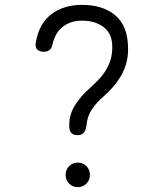

<svg xmlns="http://www.w3.org/2000/svg" viewBox="-20 -760 640 790"><path d="M250 -40Q250 -62 264.5 -76.5Q279 -91 300 -91Q321 -91 335.5 -76.5Q350 -62 350 -40Q350 -19 335.5 -4.5Q321 10 300 10Q279 10 264.5 -4.5Q250 -19 250 -40ZM128 -589Q142 -665 192.5 -702.5Q243 -740 318 -740Q404 -740 455.5 -696Q507 -652 507 -558Q507 -523 498 -494.5Q489 -466 475 -443Q461 -420 443.5 -400.5Q426 -381 407 -364Q378 -339 358.5 -310.5Q339 -282 336 -245Q334 -233 331.5 -225.5Q329 -218 324 -213Q319 -208 312.5 -206Q306 -204 298 -204Q281 -204 272.5 -214Q264 -224 265 -249Q266 -293 290.5 -330Q315 -367 346 -394Q366 -412 383.5 -430Q401 -448 414 -468.5Q427 -489 434.5 -513Q442 -537 442 -567Q442 -621 407 -648Q372 -675 318 -675Q290 -675 269 -667Q248 -659 233 -645.5Q218 -632 209 -614Q200 -596 196 -577Q193 -562 184 -554.5Q175 -547 160 -547Q142 -547 132.5 -557Q123 -567 128 -589Z"/></svg>

Font: Maple Mono ExtraLight
Style: Regular
Weight: 275
Monospace: yes
Designer: subframe7536
Version: Version 7.000